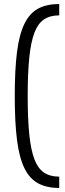

<svg xmlns="http://www.w3.org/2000/svg" viewBox="-20 -825 321 950"><path d="M273 105Q211 105 168.5 82Q126 59 100.5 6.5Q75 -46 64 -133.5Q53 -221 53 -350Q53 -479 64 -566.5Q75 -654 100.5 -706.5Q126 -759 168 -782Q210 -805 273 -805V-749Q228 -749 198 -729Q168 -709 150.5 -663.5Q133 -618 125 -541Q117 -464 117 -350Q117 -236 125 -159Q133 -82 150.5 -36.5Q168 9 198 29Q228 49 273 49Z"/></svg>

Font: Pathway Extreme SemiCondensed ExtraLight
Style: Regular
Weight: 250
Width: 4
Version: Version 1.001;gftools[0.9.26]